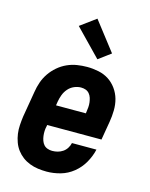

<svg xmlns="http://www.w3.org/2000/svg" viewBox="-118 -855 736 939"><g transform="rotate(15 250.0 -385.5)"><path d="M210 8Q188 8 166 5Q144 2 123.5 -6Q103 -14 86.5 -26.5Q70 -39 57.5 -55.5Q45 -72 37.5 -92.5Q30 -113 27 -134.5Q24 -156 25.5 -178.5Q27 -201 30 -223L52 -353Q56 -379 64.5 -403.5Q73 -428 88 -450Q103 -472 124 -490Q145 -508 169.5 -519Q194 -530 219.5 -534Q245 -538 270 -538Q299 -538 328 -532Q357 -526 380 -511Q403 -496 419.5 -473Q436 -450 443.5 -423Q451 -396 450.5 -366Q450 -336 445 -307L429 -213H154L153 -206Q150 -194 149.5 -181.5Q149 -169 150.5 -157Q152 -145 156 -133.5Q160 -122 167.5 -113.5Q175 -105 186.5 -101Q198 -97 210 -97Q224 -97 237.5 -100.5Q251 -104 263 -112Q275 -120 283 -132.5Q291 -145 294 -159H418Q410 -124 391.5 -91.5Q373 -59 344 -35.5Q315 -12 280 -2Q245 8 210 8ZM171 -317H322L323 -324Q325 -336 326 -348.5Q327 -361 325.5 -373Q324 -385 320.5 -396Q317 -407 309.5 -416Q302 -425 291 -429Q280 -433 267 -433Q250 -433 232.5 -425.5Q215 -418 202.5 -403.5Q190 -389 183.5 -371.5Q177 -354 174 -336ZM308 -587 178 -721 257 -779 370 -633Z"/></g></svg>

Font: Iosevka Curly XBdObl
Style: Regular
Weight: 800
Italic angle: -9°
Monospace: yes
Designer: Belleve Invis
Foundry: Belleve Invis
Version: Version 11.1.0; ttfautohint (v1.8.3)